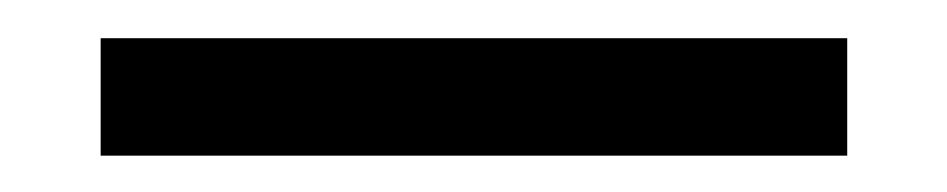

<svg xmlns="http://www.w3.org/2000/svg" viewBox="-20 -328 508 103"><path d="M34 -307.5H434.5V-244.5H34Z"/></svg>

Font: Overused Grotesk Book
Style: Regular
Weight: 375
Version: Version 0.004